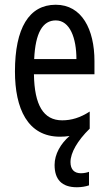

<svg xmlns="http://www.w3.org/2000/svg" viewBox="-20 -566 458 809"><path d="M277 117C277 78 306 27 358 -24V-96C318 -70 281 -59 242 -59C163 -59 125 -123 123 -253H378V-309C378 -442 325 -546 215 -546C102 -546 43 -447 43 -265C43 -109 96 10 233 10C247 10 260 9 273 7C236 39 210 83 210 129C210 190 240 223 304 223C322 223 341 220 355 215V158C347 161 334 164 321 164C293 164 277 148 277 117ZM215 -480C275 -480 302 -405 302 -317H124C129 -428 160 -480 215 -480Z"/></svg>

Font: Noto Sans Lao Looped ExtraCondensed
Style: Regular
Weight: 400
Width: 2
Designer: Mark Frömberg, Ben Mitchell
Foundry: The Fontpad Ltd
Version: Version 1.002